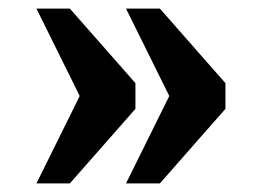

<svg xmlns="http://www.w3.org/2000/svg" viewBox="-20 -494 610 448"><path d="M274 -66 375 -270 274 -474H353L506 -300V-240L353 -66ZM65 -66 166 -270 65 -474H143L296 -300V-240L143 -66Z"/></svg>

Font: Noto Serif Ethiopic ExtraBold
Style: Regular
Weight: 800
Version: Version 2.102